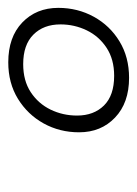

<svg xmlns="http://www.w3.org/2000/svg" viewBox="48 -780 340 476"><g transform="rotate(-90 218.0 -542.0)"><path d="M301.5 -691.5Q364 -691.5 400.2 -656.8Q436.5 -622 436.5 -567.5Q436.5 -519.5 414.5 -479.5Q392.5 -439.5 353.5 -415.8Q314.5 -392 263 -392Q201 -392 164.5 -426.8Q128 -461.5 128 -516Q128 -564 150 -603.8Q172 -643.5 211 -667.5Q250 -691.5 301.5 -691.5ZM268 -429Q309 -429 337.5 -447.8Q366 -466.5 380.8 -497Q395.5 -527.5 395.5 -562Q395.5 -604 370.2 -629.2Q345 -654.5 297 -654.5Q256 -654.5 227.5 -635.8Q199 -617 184.2 -586.5Q169.5 -556 169.5 -521Q169.5 -479.5 194.5 -454.2Q219.5 -429 268 -429Z"/></g></svg>

Font: Newsreader 36pt Medium
Style: Italic
Weight: 500
Italic angle: -17°
Designer: Hugues Gentile
Foundry: Production Type
Version: Version 1.003